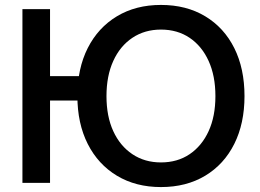

<svg xmlns="http://www.w3.org/2000/svg" viewBox="-20 -742 1056 779"><path d="M633 17Q531 17 454.5 -29Q378 -75 336 -158Q294 -241 294 -352Q294 -464 336 -547Q378 -630 454.5 -676Q531 -722 633 -722Q736 -722 812.5 -676Q889 -630 930.5 -547Q972 -464 972 -352Q972 -241 930.5 -158Q889 -75 812.5 -29Q736 17 633 17ZM633 -83Q700 -83 749.5 -116.5Q799 -150 826.5 -210Q854 -270 854 -352Q854 -434 826.5 -494.5Q799 -555 749.5 -588.5Q700 -622 633 -622Q567 -622 517 -588.5Q467 -555 439.5 -494.5Q412 -434 412 -352Q412 -270 439.5 -210Q467 -150 517 -116.5Q567 -83 633 -83ZM71 0V-705H183V0ZM142 -334V-433H362V-334Z"/></svg>

Font: TikTok Sans 24pt Medium
Style: Regular
Weight: 500
Version: Version 4.000